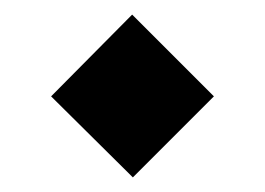

<svg xmlns="http://www.w3.org/2000/svg" viewBox="-20 -370 363 263"><path d="M161 -350 273 -238 162 -127 50 -238Z"/></svg>

Font: Readex Pro bold
Style: Bold
Weight: 700
Designer: Bonnie Shaver-Troup, Thomas Jockin
Foundry: Lexend
Version: Version 1.200; ttfautohint (v1.8.3)